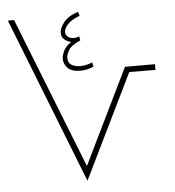

<svg xmlns="http://www.w3.org/2000/svg" viewBox="-51 -748 724 796"><g transform="rotate(-5 311.0 -350.5)"><path d="M292 -457Q320 -457 347 -469L343 -487Q334 -483 320.5 -479.5Q307 -476 292 -476Q273 -476 257.5 -484.5Q242 -493 242 -515Q242 -528 253 -547Q264 -566 302 -582L299 -599Q275 -590 258.5 -598Q242 -606 242 -622Q242 -636 257.5 -653.5Q273 -671 308 -684L303 -701Q262 -688 243 -664Q224 -640 224 -620Q224 -602 236.5 -592Q249 -582 264 -579Q240 -563 231.5 -544.5Q223 -526 223 -512Q223 -490 239.5 -473.5Q256 -457 292 -457ZM281 0 493 -434 602 -433V-457H477L284 -61L36 -690H10Z"/></g></svg>

Font: Noto Sans Arabic Condensed Thin
Style: Regular
Weight: 250
Width: 3
Designer: Nadine Chahine
Foundry: Monotype Imaging Inc.
Version: 1.001